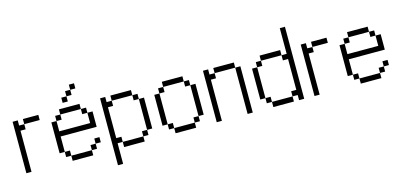

<svg xmlns="http://www.w3.org/2000/svg" viewBox="-88 -1568 5043 2403"><g transform="rotate(-15 2433.5 -366.5)"><path d="M66.7 0V-666.7H133.3V-600H200V-533.3H133.3V0ZM400 -666.7V-600H200V-666.7Z M1066.7 -133.3H1000V-200H1066.7ZM1066.7 -333.3H600V-133.3H533.3V-533.3H600V-400H1000V-533.3H1066.7ZM600 -133.3H666.7V-66.7H600ZM600 -533.3V-600H666.7V-533.3ZM733.3 -733.3V-800H800V-733.3ZM866.7 -800H800V-866.7H866.7ZM866.7 -866.7V-933.3H933.3V-866.7ZM1000 -133.3V-66.7H933.3V-133.3ZM1000 -600V-533.3H933.3V-600ZM666.7 -66.7H933.3V0H666.7ZM666.7 -600V-666.7H933.3V-600Z M1733.3 -133.3H1666.7V-533.3H1733.3ZM1266.7 -133.3H1333.3V-66.7H1266.7V200H1200V-666.7H1266.7V-600H1333.3V-533.3H1266.7ZM1666.7 -133.3V-66.7H1600V-133.3ZM1666.7 -600V-533.3H1600V-600ZM1333.3 -66.7H1600V0H1333.3ZM1333.3 -600V-666.7H1600V-600Z M2333.3 -133.3V-66.7H2266.7V-133.3ZM2333.3 -600V-533.3H2266.7V-600ZM2333.3 -533.3H2400V-133.3H2333.3ZM1866.7 -133.3V-533.3H1933.3V-133.3ZM1933.3 -133.3H2000V-66.7H1933.3ZM1933.3 -533.3V-600H2000V-533.3ZM2000 -66.7H2266.7V0H2000ZM2000 -600V-666.7H2266.7V-600Z M3000 0H2933.3V-600H3000ZM2533.3 0V-666.7H2600V-600H2666.7V-533.3H2600V0ZM2666.7 -600V-666.7H2933.3V-600Z M3666.7 -933.3V0H3600V-66.7H3533.3V-133.3H3600V-533.3H3533.3V-600H3600V-933.3ZM3200 -133.3H3133.3V-533.3H3200ZM3200 -66.7V-133.3H3266.7V-66.7ZM3200 -533.3V-600H3266.7V-533.3ZM3266.7 -66.7H3533.3V0H3266.7ZM3266.7 -600V-666.7H3533.3V-600Z M3800 0V-666.7H3866.7V-600H3933.3V-533.3H3866.7V0ZM4133.3 -666.7V-600H3933.3V-666.7Z M4800 -133.3H4733.3V-200H4800ZM4800 -333.3H4333.3V-133.3H4266.7V-533.3H4333.3V-400H4733.3V-533.3H4800ZM4333.3 -133.3H4400V-66.7H4333.3ZM4333.3 -533.3V-600H4400V-533.3ZM4733.3 -133.3V-66.7H4666.7V-133.3ZM4733.3 -600V-533.3H4666.7V-600ZM4400 -66.7H4666.7V0H4400ZM4400 -600V-666.7H4666.7V-600Z"/></g></svg>

Font: Galmuri14 Regular
Style: Regular
Weight: 400
Designer: Lee Minseo (quiple)
Version: Version 2.399;hotconv 1.1.1;makeotfexe 2.6.0 DEVELOPMENT